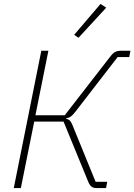

<svg xmlns="http://www.w3.org/2000/svg" viewBox="-20 -956 683 976"><path d="M190 -698H226L160 -370H309L541 -669Q554 -686 565.5 -692Q577 -698 594 -698H643L637 -666H578L364 -389Q351 -372 341 -364.5Q331 -357 317 -355L316 -352Q328 -350 335 -343Q342 -336 348 -321L466 -32H525L519 0H470Q455 0 445.5 -7Q436 -14 429 -31L303 -338H154L86 0H50ZM379 -764 357 -779 491 -936 520 -917Z"/></svg>

Font: IBM Plex Sans ExtLt
Style: Italic
Weight: 200
Italic angle: -11°
Designer: Mike Abbink, Paul van der Laan, Pieter van Rosmalen
Foundry: Bold Monday
Version: Version 3.005